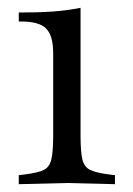

<svg xmlns="http://www.w3.org/2000/svg" viewBox="-20 -468 339 491"><path d="M28 3V-20L44 -22Q77 -26 92 -33.5Q107 -41 111.5 -61Q116 -81 116 -121V-332Q116 -377 98 -395Q80 -413 35 -413H28V-436Q78 -436 114.5 -438.5Q151 -441 186 -448V-121Q186 -81 190.5 -61Q195 -41 210.5 -33.5Q226 -26 258 -22L274 -20V3L151 0Z"/></svg>

Font: Baskervville SC
Style: Regular
Weight: 400
Designer: Alexis Faudot, Rémi Forte, Morgane Pierson, Rafael Ribas, Tanguy Vanlaeys, Rosalie Wagner, Thomas Huot-Marchand
Foundry: ANRT
Version: Version 1.100